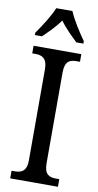

<svg xmlns="http://www.w3.org/2000/svg" viewBox="-102 -975 521 1018"><g transform="rotate(10 159.0 -465.5)"><path d="M28 -784V-771H66C97 -801 132 -835 158 -872C184 -835 220 -801 251 -771H289V-784C262 -822 220 -886 202 -931H115C97 -886 55 -822 28 -784ZM31 0H288V-41H271C234 -41 207 -52 207 -112V-601C207 -662 233 -673 271 -673H288V-714H31V-673H48C83 -673 112 -662 112 -601V-111C112 -52 83 -41 48 -41H31Z"/></g></svg>

Font: Noto Serif Bengali Condensed
Style: Regular
Weight: 400
Width: 3
Designer: Juan Bruce, Universal Thirst, Indian Type Foundry and the Monotype Design Team.
Foundry: Monotype Imaging Inc.
Version: Version 2.003